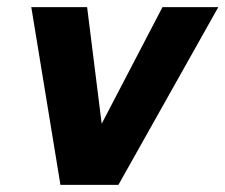

<svg xmlns="http://www.w3.org/2000/svg" viewBox="-20 -520 634 540"><path d="M225 -500 266 -172 437 -500H594L313 0H150L68 -500Z"/></svg>

Font: Albert Sans ExtraBold
Style: Italic
Weight: 800
Italic angle: -11.25°
Designer: Andreas Rasmussen
Foundry: a.Foundry
Version: Version 1.025